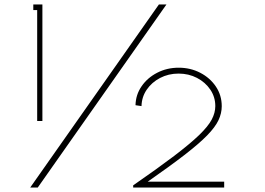

<svg xmlns="http://www.w3.org/2000/svg" viewBox="-20 -845 1192 865"><path d="M147.5 -300V-799.5H130V-825H171V-300ZM116 0 696 -825H730L150 0ZM580 0V-10Q692 -87.5 764 -142.2Q836 -197 876.8 -236.2Q917.5 -275.5 933.8 -306.2Q950 -337 950 -367Q950 -408 927.5 -441.2Q905 -474.5 867.5 -494Q830 -513.5 784.5 -513.5Q739 -513.5 701.2 -493.8Q663.5 -474 641 -441Q618.5 -408 617.5 -367L590.5 -371Q591.5 -418 617.8 -456.2Q644 -494.5 688 -517.2Q732 -540 785 -540Q838 -540 882 -517.2Q926 -494.5 952.5 -455.2Q979 -416 979 -366.5Q979 -334.5 964.2 -303.2Q949.5 -272 912.8 -234.5Q876 -197 811 -146.8Q746 -96.5 645.5 -26.5H990V0Z"/></svg>

Font: Spartan Thin Thin
Style: Regular
Weight: 250
Version: Version 1.004